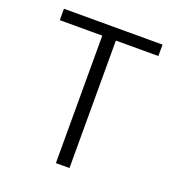

<svg xmlns="http://www.w3.org/2000/svg" viewBox="-119 -735 760 830"><g transform="rotate(20 261.0 -319.5)"><path d="M292.5 0H230V-629.5H292.5ZM488 -586.5H34.5V-639H488Z"/></g></svg>

Font: Anek Malayalam Light
Style: Regular
Weight: 300
Version: Version 1.003